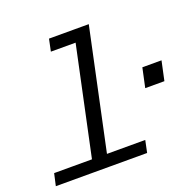

<svg xmlns="http://www.w3.org/2000/svg" viewBox="-128 -866 1011 998"><g transform="rotate(-20 377.5 -366.5)"><path d="M225 0 381 -733H464L308 0ZM15 0 30 -67H534L520 0ZM230 -666 244 -733H422L408 -666ZM626 -320 649 -427H755L732 -320Z"/></g></svg>

Font: Azeret Mono Thin Light
Style: Italic
Weight: 300
Italic angle: -12°
Version: Version 1.002